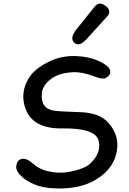

<svg xmlns="http://www.w3.org/2000/svg" viewBox="-20 -1050 733 1091"><path d="M142.6 -604.5Q99.1 -531.2 118.2 -454.1Q151.9 -317.4 333 -320.3Q520.5 -323.2 540 -252Q558.6 -184.1 493.2 -121.1Q460 -88.9 366.2 -72.3Q313.5 -63 250 -77.6Q203.1 -88.9 170.9 -117.7Q129.4 -154.3 101.6 -146.5Q76.7 -139.2 72.3 -106.9Q68.4 -77.6 107.4 -43Q134.8 -19 173.8 -2.9Q231.9 21.5 319.8 21Q439 20.5 519 -25.9Q639.6 -95.7 646.5 -216.8Q650.9 -295.4 589.4 -358.9Q540.5 -409.2 435.5 -412.6Q317.9 -416.5 288.1 -420.9Q209.5 -432.1 217.8 -520.5Q222.2 -564.5 268.6 -600.6Q312.5 -634.8 393.6 -639.6Q446.3 -642.6 514.6 -616.2Q562 -597.7 580.1 -606.4Q607.9 -620.1 606.4 -645Q605 -675.3 533.7 -706.5Q482.9 -728.5 411.1 -731.4Q329.6 -734.4 259.3 -700.2Q175.3 -659.7 142.6 -604.5ZM580.6 -1016.1Q544.4 -1045.4 516.6 -1010.7L415 -883.8Q375 -834 401.4 -808.1Q429.2 -780.8 471.7 -827.6L587.4 -954.6Q617.2 -987.3 580.6 -1016.1Z"/></svg>

Font: Comic Relief
Style: Regular
Weight: 400
Designer: Jeff Davis
Foundry: Loudifier
Version: Version 1.200; ttfautohint (v1.8.4.7-5d5b)